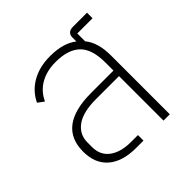

<svg xmlns="http://www.w3.org/2000/svg" viewBox="-157 -740 882 882"><g transform="rotate(-45 284.0 -299.5)"><path d="M525 -563H426V-512Q464 -467 464 -382V0H423V-289H273Q189 -289 147 -258.5Q105 -228 105 -176V-146Q105 -93 143.5 -64.5Q182 -36 248 -36H293V0H245Q157 0 109 -41.5Q61 -83 61 -160Q61 -325 278 -325H423V-377Q423 -465 383 -503Q343 -541 263 -541Q206 -541 164 -517.5Q122 -494 100 -447L70 -469Q95 -521 145 -549.5Q195 -578 264 -578Q349 -578 397 -540V-565Q397 -599 435 -599H525Z"/></g></svg>

Font: Anuphan ExtraLight
Style: Regular
Weight: 200
Designer: Cadson Demak
Version: Version 3.001